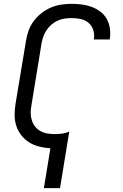

<svg xmlns="http://www.w3.org/2000/svg" viewBox="-20 -763 640 998"><path d="M208 215 242 8Q213 6 184.5 -1Q156 -8 132.5 -22.5Q109 -37 91.5 -59Q74 -81 65 -108Q56 -135 56 -165Q56 -195 61 -225L115 -550Q119 -577 128.5 -603.5Q138 -630 155 -653Q172 -676 195.5 -694.5Q219 -713 245 -724Q271 -735 298.5 -739Q326 -743 352 -743Q380 -743 406.5 -739.5Q433 -736 457 -727Q481 -718 501.5 -702.5Q522 -687 534.5 -665Q547 -643 551 -616.5Q555 -590 551 -563Q551 -561 550.5 -560Q550 -559 550 -558H467Q467 -559 467.5 -559.5Q468 -560 468 -561Q472 -585 464.5 -607.5Q457 -630 440 -644.5Q423 -659 400 -664Q377 -669 352 -669Q334 -669 316 -666.5Q298 -664 280.5 -656Q263 -648 248 -635.5Q233 -623 222.5 -607Q212 -591 205.5 -573.5Q199 -556 196 -538L143 -213Q139 -193 139.5 -173.5Q140 -154 146 -136Q152 -118 163.5 -104Q175 -90 191.5 -81Q208 -72 227 -69Q246 -66 266 -66Q284 -66 303 -68.5Q322 -71 340 -79Q340 -79 340 -79Q340 -79 340 -79L292 215Z"/></svg>

Font: Iosevka SS04 Extended
Style: Italic
Weight: 400
Width: 7
Italic angle: -9°
Monospace: yes
Designer: Belleve Invis
Foundry: Belleve Invis
Version: Version 19.0.0; ttfautohint (v1.8.4)